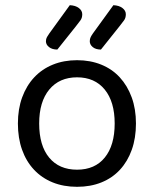

<svg xmlns="http://www.w3.org/2000/svg" viewBox="-20 -707 593 740"><path d="M504 -231Q504 -175 488 -130Q472 -85 442.5 -53Q413 -21 371 -4Q329 13 277 13Q225 13 183 -4Q141 -21 111 -53Q81 -85 65 -130Q49 -175 49 -231Q49 -287 65.5 -332Q82 -377 112 -409Q142 -441 184 -458Q226 -475 277 -475Q328 -475 370 -458Q412 -441 441.5 -409Q471 -377 487.5 -332Q504 -287 504 -231ZM277 -409Q209 -409 170 -362Q131 -315 131 -231Q131 -146 169.5 -99.5Q208 -53 277 -53Q346 -53 384 -100Q422 -147 422 -231Q422 -315 383.5 -362Q345 -409 277 -409ZM249 -687Q271 -686 284 -676Q297 -666 297 -652Q297 -638 290 -628.5Q283 -619 272 -605L201 -516Q181 -516 169 -525.5Q157 -535 157 -548Q157 -557 161 -564Q165 -571 170 -578ZM417 -687Q439 -686 452 -676Q465 -666 465 -652Q465 -638 458 -628.5Q451 -619 440 -605L369 -516Q349 -516 337.5 -525.5Q326 -535 326 -548Q326 -557 329.5 -564Q333 -571 338 -578Z"/></svg>

Font: Baloo Chettan 2
Style: Regular
Weight: 400
Designer: Maithili Shingre, Unnati Kotecha and Ek Type
Foundry: Ek Type
Version: Version 1.640;hotconv 1.0.111;makeotfexe 2.5.65597; ttfautoh